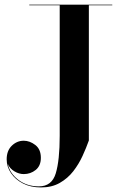

<svg xmlns="http://www.w3.org/2000/svg" viewBox="-20 -770 518 820"><path d="M105 -750H459.5V-747.5H359.5V-170Q348.5 -139 332.5 -104Q316.5 -69 292.8 -38.5Q269 -8 235.2 11.2Q201.5 30.5 155.5 30.5Q111 30.5 78 13.5Q45 -3.5 26.8 -30.8Q8.5 -58 8.5 -89.5Q8.5 -126.5 30.5 -147.8Q52.5 -169 81.5 -169Q107 -169 130.8 -150.8Q154.5 -132.5 154.5 -96Q154.5 -62 132.5 -44.2Q110.5 -26.5 81.5 -26.5Q61 -26.5 41.2 -38.5Q21.5 -50.5 13.5 -69.5Q22 -29.5 58.5 -1.8Q95 26 146 26Q201.5 26 218.2 -29.8Q235 -85.5 235 -190V-747.5H105Z"/></svg>

Font: Bodoni* 72pt Medium
Style: Regular
Weight: 500
Version: Version 2.3